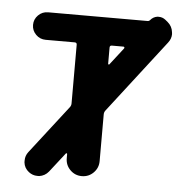

<svg xmlns="http://www.w3.org/2000/svg" viewBox="-54 -828 842 875"><g transform="rotate(5 367.0 -390.5)"><path d="M425.8 -543Q425.8 -541 428.2 -540Q430.7 -539.1 431.6 -541L492.2 -619.1Q494.1 -622.1 492.7 -624.5Q491.2 -627 488.3 -627H435.5Q425.8 -627 425.8 -617.2ZM588.9 -752.9Q594.7 -752.9 598.6 -757.8Q611.3 -773.4 630.9 -776.4Q634.8 -776.4 637.7 -776.4Q654.3 -776.4 668 -765.6L679.7 -755.9Q700.2 -738.3 703.1 -711.9Q704.1 -708 704.1 -703.1Q704.1 -681.6 689.5 -663.1L431.6 -329.1Q425.8 -321.3 425.8 -311.5V-97.7Q425.8 -66.4 403.8 -44.4Q381.8 -22.5 350.6 -22.5Q319.3 -22.5 297.4 -44.4Q275.4 -66.4 275.4 -97.7V-117.2Q275.4 -119.1 272.9 -120.1Q270.5 -121.1 269.5 -119.1L200.2 -30.3Q183.6 -9.8 157.2 -5.9Q152.3 -5.9 148.4 -5.9Q127 -5.9 109.4 -19.5Q87.9 -36.1 85 -62.5Q85 -67.4 85 -71.3Q85 -92.8 98.6 -110.4L269.5 -331.1Q275.4 -338.9 275.4 -348.6V-617.2Q275.4 -627 265.6 -627H132.8Q106.4 -627 87.9 -645.5Q69.3 -664.1 69.3 -689.9Q69.3 -715.8 87.9 -734.4Q106.4 -752.9 132.8 -752.9Z"/></g></svg>

Font: Gen Jyuu GothicX Bold
Style: Bold
Weight: 700
Designer: Ryoko NISHIZUKA (kana &amp; ideographs); Paul D. Hunt (Latin, Greek &amp; Cyrillic); Wenlong ZHANG (bopomofo); Sandoll C
Version: Version 1.058.20140828